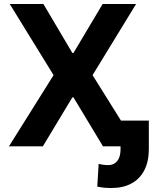

<svg xmlns="http://www.w3.org/2000/svg" viewBox="-20 -727 759 954"><path d="M339.5 -463.9H345.1L490 -707.2H656.2L440 -353.6L660.9 0H491.6L345.1 -243.2H339.5L193 0H24.5L246.2 -353.6L28.4 -707.2H195.6ZM719.5 -127.9V14.1Q719.5 75.2 697.3 118.5Q675.2 161.8 633.4 184.5Q591.6 207.2 533.2 207.2Q513.4 207.2 497.4 205.6Q481.4 204.1 463.3 200.3L470.2 87.1H470.9Q482 90.3 493.2 91.8Q504.5 93.3 518.1 93.3Q536.7 93.3 550.6 84.1Q564.4 74.9 571.6 57.2Q578.9 39.4 578.9 14.1V-127.9Z"/></svg>

Font: Pretendard Variable
Style: Regular
Weight: 400
Designer: Base glyphs from Inter by Rasmus Andersson; Hangul glyphs from Noto Sans CJK(Source Han Sans) by Jang Soo-young and Kang
Foundry: Kil Hyung-jin
Version: Version 1.100;FEAKit 1.0